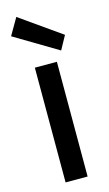

<svg xmlns="http://www.w3.org/2000/svg" viewBox="-118 -800 477 842"><g transform="rotate(-15 120.0 -378.5)"><path d="M70 0V-521H170V0ZM201 -564 5 -681 49 -757 235 -626Z"/></g></svg>

Font: DM Sans 10pt Medium
Style: Regular
Weight: 500
Version: Version 4.004;gftools[0.9.30]